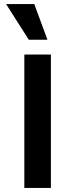

<svg xmlns="http://www.w3.org/2000/svg" viewBox="-20 -927 371 947"><path d="M100 0V-658H231V0ZM122 -731 10 -907H149L214 -731Z"/></svg>

Font: Ysabeau Office
Style: Bold
Weight: 700
Designer: Christian Thalmann (Catharsis Fonts)
Version: Version 2.001;gftools[0.9.30]; featfreeze: tnum,lnum,ss02